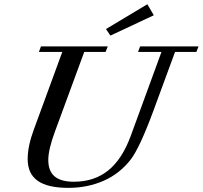

<svg xmlns="http://www.w3.org/2000/svg" viewBox="-20 -885 969 918"><path d="M507.8 -714.8 486.8 -746.1 684.6 -864.7 715.3 -812ZM307.1 13.2Q207.5 13.2 159.9 -20.8Q112.3 -54.7 112.3 -124Q112.3 -186.5 141.6 -265.1L277.8 -636.7H166L175.8 -663.1H495.1L484.9 -636.7H382.8L242.7 -255.9Q210.9 -169.9 210.9 -120.6Q210.9 -66.9 241.2 -41.5Q271.5 -16.1 333 -16.1Q430.2 -16.1 497.1 -69.8Q564 -123.5 605 -234.9L752 -636.7H640.1L649.9 -663.1H929.2L918.9 -636.7H816.9L714.4 -357.9Q648.4 -178.7 604.5 -121.6Q551.3 -53.7 474.6 -20.3Q397.9 13.2 307.1 13.2Z"/></svg>

Font: Elstob Medium
Style: Italic
Weight: 500
Italic angle: -20°
Designer: Peter S. Baker
Version: Version 1.015